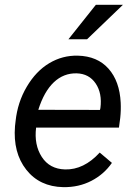

<svg xmlns="http://www.w3.org/2000/svg" viewBox="-20 -770 559 800"><path d="M33.7 0ZM243.7 9.8Q145 7.8 89.4 -63Q33.7 -133.8 42.5 -244.1L44.9 -265.1Q53.2 -343.8 91.6 -408.7Q129.9 -473.6 185.1 -506.6Q240.2 -539.6 304.2 -538.1Q385.7 -536.1 432.1 -483.9Q478.5 -431.6 482.9 -342.3Q484.4 -310.5 481 -278.8L475.6 -238.3H130.4Q121.6 -166.5 154.1 -116.2Q186.5 -65.9 251 -64Q329.1 -62 395.5 -134.3L446.3 -91.3Q413.1 -43.5 360.6 -16.4Q308.1 10.7 243.7 9.8ZM299.8 -464.4Q245.1 -465.8 204.3 -427.2Q163.6 -388.7 139.6 -312.5L396.5 -312L398.4 -319.8Q406.2 -381.3 378.7 -422.1Q351.1 -462.9 299.8 -464.4ZM379.4 -750H492.2L342.8 -606.4H265.1Z"/></svg>

Font: Roboto
Style: Italic
Weight: 400
Italic angle: -12°
Designer: Google
Version: Version 2.134; 2016; ttfautohint (v1.6)